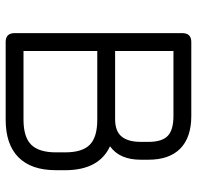

<svg xmlns="http://www.w3.org/2000/svg" viewBox="-29 -667 696 678"><g transform="rotate(90 319.0 -328.0)"><path d="M128.5 0Q97 0 97 -31.5V-624Q97 -655.5 128.5 -655.5H389.5Q465 -655.5 504.5 -616.8Q544 -578 544 -504V-477Q544 -402 496.5 -368.5Q581 -329.5 581 -210V-177.5Q581 -90.5 535.5 -45.2Q490 0 402.5 0ZM160 -63H402.5Q464 -63 491 -90.2Q518 -117.5 518 -177.5V-210Q518 -270.5 491.2 -297Q464.5 -323.5 402.5 -323.5H160ZM160 -386.5H400.5Q443.5 -386.5 462.2 -409.5Q481 -432.5 481 -477V-504Q481 -552 460 -572.2Q439 -592.5 389.5 -592.5H160Z"/></g></svg>

Font: Jura Light Medium
Style: Regular
Weight: 500
Version: Version 5.106